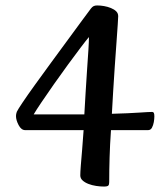

<svg xmlns="http://www.w3.org/2000/svg" viewBox="-20 -672 607 705"><path d="M361 13Q348 13 333 10.7Q318 8.5 304.6 3.3Q291.3 -1.9 283.1 -9.6Q274.8 -17.2 274.8 -27.9Q274.8 -39.4 276.7 -64Q278.5 -88.6 281.6 -122.5Q284.6 -156.5 287 -194.2H72.5Q58.1 -194.2 48.4 -212.6Q38.7 -231 38.7 -245.9Q38.7 -249.1 39.4 -253.2Q40.1 -257.2 41.7 -261.5Q45.4 -269.6 63.4 -296.4Q81.4 -323.2 108.9 -361.3Q136.4 -399.4 167.8 -442.3Q199.2 -485.2 228.8 -525.4Q258.4 -565.5 281.1 -596.6Q303.9 -627.7 314 -640.9Q318.9 -647.1 323.8 -649.5Q328.7 -652 336.9 -652Q348.9 -652 362 -649.7Q375 -647.5 387.1 -642.6Q399.2 -637.7 406.6 -630.5Q414 -623.2 414 -612.5Q414 -608.2 412.3 -581.5Q410.6 -554.7 407.6 -514.4Q404.6 -474.1 401.4 -427.7Q398.2 -381.3 395.5 -335.8Q392.8 -290.3 390.8 -254.2Q453.4 -255.9 490.4 -258.5Q527.4 -261 538.8 -261Q542.8 -261 544.8 -257.6Q546.8 -254.2 546.8 -244.6Q546.8 -235.6 544.8 -223.7Q542.7 -211.9 537.9 -203Q533.1 -194.2 523.8 -194.2H387.5Q383.7 -139.2 382.4 -93.6Q381 -47.9 381 -3Q381 5.6 377.8 9.3Q374.6 13 361 13ZM103.7 -252H289.7Q291.7 -286.6 294.2 -329.6Q296.8 -372.5 299.6 -414.2Q302.5 -455.9 304.6 -488.5Q306.6 -521.1 306.6 -536Q296.3 -524 275.6 -496.6Q254.8 -469.2 229 -433.9Q203.1 -398.6 177.9 -362.6Q152.6 -326.6 132.6 -296.9Q112.6 -267.3 103.7 -252Z"/></svg>

Font: Briem Hand Thin
Style: Regular
Weight: 100
Designer: Gunnlaugur SE Briem, Eben Sorkin
Foundry: Sorkin Type Co.
Version: Version 1.003